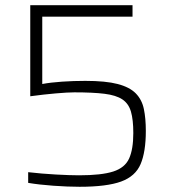

<svg xmlns="http://www.w3.org/2000/svg" viewBox="-20 -708 657 736"><path d="M285 8Q240 8 184.5 4Q129 0 88 -7V-48Q140 -42 194.5 -39Q249 -36 283 -36Q369 -36 414 -50.5Q459 -65 475 -100.5Q491 -136 491 -198Q491 -249 482 -280Q473 -311 449 -327Q425 -343 380.5 -348.5Q336 -354 265 -354Q240 -354 194 -350Q148 -346 96 -339V-688H488V-644H142V-386Q174 -392 218 -395Q262 -398 307 -398Q385 -398 431 -386Q477 -374 500.5 -350Q524 -326 531.5 -290Q539 -254 539 -206Q539 -126 519 -79Q499 -32 444 -12Q389 8 285 8Z"/></svg>

Font: Saira ExtraLight
Style: Regular
Weight: 200
Designer: Hector Gatti with collaboration of the Omnibus-Type team
Foundry: Omnibus-Type
Version: Version 1.100; ttfautohint (v1.8.3)